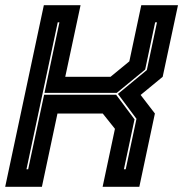

<svg xmlns="http://www.w3.org/2000/svg" viewBox="-32 -720 706 740"><path d="M-12 0 137 -700H278.5L219.5 -424H394L466.5 -483.5L512.5 -700H654L595 -424L510 -354L565 -282.5L505 0H363.5L411 -223.5L364 -282.5H189.5L129.5 0ZM70 -67.5H76.5L138 -355H415.5L486.5 -260L445.5 -67.5H452.5L494 -262L422.5 -358L534 -450L573 -634H566L527.5 -452L418 -362H139.5L197 -634H190.5Z"/></svg>

Font: Tourney Thin ExtraBold
Style: Italic
Weight: 800
Italic angle: -12°
Version: Version 1.015